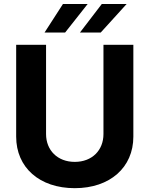

<svg xmlns="http://www.w3.org/2000/svg" viewBox="-20 -958 769 988"><path d="M512.4 -727.3V-268.1C512.4 -185 454.2 -125 364.7 -125C275.6 -125 217 -185 217 -268.1V-727.3H63.2V-255C63.2 -95.9 183.2 10.3 364.7 10.3C545.5 10.3 666.2 -95.9 666.2 -255V-727.3ZM391.3 -790.5H498.2L631.7 -937.5H503.9ZM209.2 -790.5H315L431.1 -937.5H304Z"/></svg>

Font: Karasuma Gothic
Style: Bold
Weight: 700
Designer: Rasmus Andersson / Ryoko Nishizuka
Foundry: Genbu
Version: Version 1.00